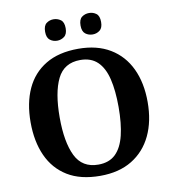

<svg xmlns="http://www.w3.org/2000/svg" viewBox="-98 -999 982 1094"><g transform="rotate(-10 393.5 -452.5)"><path d="M394.1 10Q280 10 205 -36Q130 -82 92.5 -165Q55 -248 55 -359Q55 -470 92.5 -552Q130 -634 205.6 -679.5Q281.1 -725 394.7 -725Q503 -725 578.5 -679.5Q654 -634 693 -551.5Q732 -469 732 -358Q732 -247 692.7 -164.5Q653.4 -82 578.1 -36Q502.8 10 394.1 10ZM394.1 -55Q457 -55 494 -91Q531 -127 547.5 -195Q564 -263 564 -358.4Q564 -453.8 547.7 -521.2Q531.3 -588.7 494.1 -624.3Q456.8 -660 394.8 -660Q301 -660 262 -580.5Q223 -501 223 -357.5Q223 -215 262 -135Q301 -55 394.1 -55ZM491 -791Q467 -791 449 -804.8Q431 -818.6 431 -852.7Q431 -888 449 -901.5Q467 -915 491 -915Q514 -915 532 -901.7Q550 -888.4 550 -853Q550 -818.7 532 -804.8Q514 -791 491 -791ZM285 -791Q262 -791 244 -804.8Q226 -818.6 226 -852.7Q226 -888 244 -901.5Q262 -915 285 -915Q308 -915 326.5 -901.7Q345 -888.4 345 -853Q345 -818.7 326.5 -804.8Q308 -791 285 -791Z"/></g></svg>

Font: Noto Serif Kannada
Style: Regular
Weight: 400
Designer: Universal Thirst, Indian Type Foundry and the Monotype Design Team
Foundry: Monotype Imaging Inc.
Version: Version 2.003